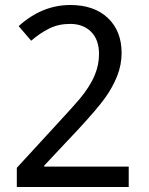

<svg xmlns="http://www.w3.org/2000/svg" viewBox="-20 -744 591 764"><path d="M492.2 0H46.9V-76.2L217.8 -262.2Q275.4 -324.7 296.4 -349.6Q317.4 -374.5 333 -399.4Q348.6 -424.3 357.4 -446Q366.2 -467.8 370.1 -487.8Q374 -507.8 374 -529.8Q374 -585.4 342.8 -617.2Q311.5 -648.9 258.8 -648.9Q212.4 -648.9 175 -630.1Q137.7 -611.3 104 -582L54.2 -640.1Q147.5 -724.1 259.8 -724.1Q354.5 -724.1 409.2 -672.4Q463.9 -620.6 463.9 -533.2Q463.9 -486.3 446.3 -441.7Q428.7 -397 397.5 -353.5Q366.2 -310.1 293 -231L155.8 -85V-81.1H492.2Z"/></svg>

Font: Noto Sans Gujarati
Style: Regular
Weight: 400
Designer: Monotype Design team
Foundry: Monotype Imaging Inc.
Version: Version 1.02 uh